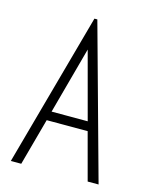

<svg xmlns="http://www.w3.org/2000/svg" viewBox="-100 -699 599 765"><g transform="rotate(15 200.0 -317.0)"><path d="M336 0 284 -194H115L62 0H19L194 -634H206L381 0ZM200 -508 125 -232H274Z"/></g></svg>

Font: Inconsolata Condensed Light
Style: Regular
Weight: 300
Width: 3
Monospace: yes
Designer: Raph Levien, Cyreal, Brenton Simpson
Foundry: Raph Levien, Cyreal, Google
Version: Version 3.001; ttfautohint (v1.8.2.53-6de2)